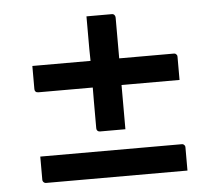

<svg xmlns="http://www.w3.org/2000/svg" viewBox="-43 -634 686 610"><g transform="rotate(-5 300.0 -329.0)"><path d="M254 -587Q277 -587 296 -587Q315 -587 335 -587Q340 -587 343 -583.5Q346 -580 346 -575Q346 -531 346 -486Q346 -441 346 -397Q346 -353 346 -308.5Q346 -264 346 -219Q325 -219 306 -219Q287 -219 265 -219Q260 -219 257 -222Q254 -225 254 -230Q254 -272 254 -316.5Q254 -361 254.5 -403.5Q255 -446 254 -483Q254 -510 254 -536Q254 -562 254 -587ZM69 -445H520Q524 -445 526 -443.5Q528 -442 529.5 -440Q531 -438 531 -434Q531 -415 531 -397.5Q531 -380 531 -360H81Q75 -360 72 -363Q69 -366 69 -371Q69 -391 69 -408.5Q69 -426 69 -445ZM69 -156H520Q524 -156 526 -154.5Q528 -153 529.5 -151Q531 -149 531 -145Q531 -125 531 -108Q531 -91 531 -71H80Q77 -71 74.5 -72.5Q72 -74 70.5 -76.5Q69 -79 69 -82Q69 -102 69 -119Q69 -136 69 -156Z"/></g></svg>

Font: Rec Mono Linear
Style: Regular
Weight: 400
Monospace: yes
Version: Version 1.085; ttfautohint (v1.8.4.7-5d5b)